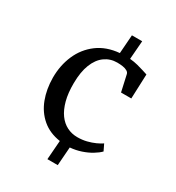

<svg xmlns="http://www.w3.org/2000/svg" viewBox="-191 -797 949 1037"><g transform="rotate(30 283.0 -278.0)"><path d="M70 -270.5Q70 -347 98 -411.5Q126 -476 181.2 -517.5Q236.5 -559 317 -566L325.5 -681.5H389.5L380.5 -566.5Q407.5 -564 430 -558.2Q452.5 -552.5 469.8 -546.8Q487 -541 499 -537.5L493 -384.5H429L406.5 -485.5Q404.5 -496.5 393.2 -503Q382 -509.5 365.8 -512Q349.5 -514.5 331 -514.5Q287.5 -514.5 254 -490.2Q220.5 -466 201.8 -418.5Q183 -371 182.5 -300.5Q182 -239 194.2 -193.2Q206.5 -147.5 228.2 -117.5Q250 -87.5 279.8 -72.5Q309.5 -57.5 344.5 -57.5Q375 -57.5 402 -64.2Q429 -71 451 -81Q473 -91 487.5 -101L506.5 -61.5Q491 -45.5 465 -29.8Q439 -14 406.2 -3Q373.5 8 337.5 11L329 126H264.5L273.5 7.5Q206 -2.5 160.8 -41.2Q115.5 -80 93 -139.2Q70.5 -198.5 70 -270.5Z"/></g></svg>

Font: Merriweather 24pt
Style: Regular
Weight: 400
Designer: Eben Sorkin
Foundry: Eben Sorkin
Version: Version 2.100